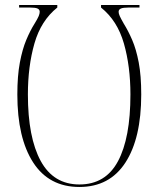

<svg xmlns="http://www.w3.org/2000/svg" viewBox="-20 -734 630 764"><path d="M296 10Q175 10 112 -87.5Q49 -185 49 -358Q49 -432 59 -485Q69 -538 84.5 -575Q100 -612 117 -639Q130 -660 134 -670Q138 -680 138 -687Q138 -696 129.5 -700Q121 -704 99 -704H56V-714H208V-704Q143 -652 117 -561Q91 -470 91 -358Q91 -187 142 -93.5Q193 0 296 0Q400 0 449.5 -92.5Q499 -185 499 -358Q499 -470 473 -561Q447 -652 382 -704V-714H535V-704H492Q470 -704 461 -700Q452 -696 452 -687Q452 -680 456.5 -670Q461 -660 473 -639Q490 -612 506 -575Q522 -538 532 -485.5Q542 -433 542 -358Q542 -184 479 -87Q416 10 296 10Z"/></svg>

Font: Noto Serif Display Condensed ExtraLight
Style: Regular
Weight: 200
Width: 3
Designer: Monotype Design Team
Foundry: Monotype Imaging Inc.
Version: Version 2.009